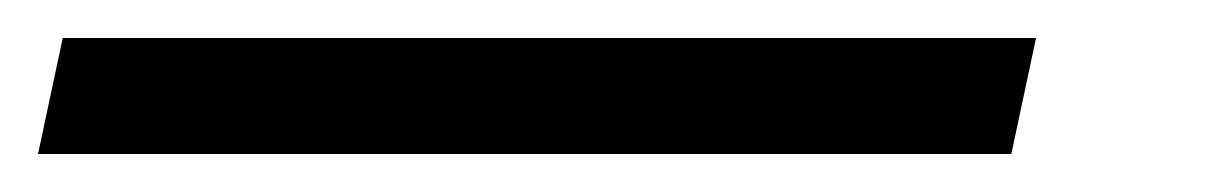

<svg xmlns="http://www.w3.org/2000/svg" viewBox="-102 57 634 101"><path d="M430 138H-82L-69 77H443Z"/></svg>

Font: STIX Two Text Medium
Style: Italic
Weight: 500
Italic angle: -12°
Designer: Ross Mills, John Hudson & Paul Hanslow, Tiro Typeworks Ltd; with prior portions MicroPress Inc. and Coen Hoffman, Elsevi
Foundry: Tiro Typeworks Ltd
Version: Version 2.13 b171